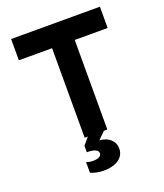

<svg xmlns="http://www.w3.org/2000/svg" viewBox="-165 -816 985 1151"><g transform="rotate(-20 327.0 -241.0)"><path d="M43.9 -707H610.4V-571.3H400.4V0H378.9L333 44.9Q376 47.4 402.3 71Q428.7 94.7 428.7 131.8Q428.7 160.2 412.8 180.9Q397 201.7 367.4 213.1Q337.9 224.6 297.9 224.6Q251.5 224.6 213.9 208V139.6Q231.4 147.5 257.8 147.5Q282.7 147.5 296.4 139.6Q310.1 131.8 310.5 118.2Q310.1 102.5 291.5 94.2Q272.9 85.9 238.3 85.9V44.9L275.9 0H255.9V-571.3H43.9Z"/></g></svg>

Font: Wanted Sans
Style: Bold
Weight: 700
Designer: Original Design by Kil Hyung-jin and Kang Hanbin, Wanted Lab, Inc; Hangeul from Source Han Sans by Jang Soo-young and Ka
Foundry: Wanted Lab, Inc.
Version: Version 1.000